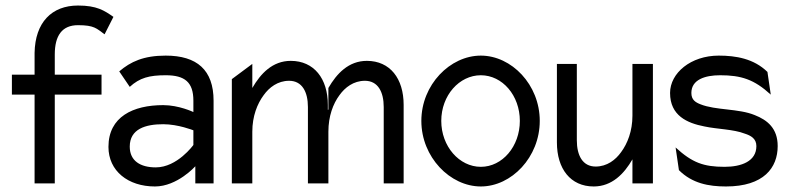

<svg xmlns="http://www.w3.org/2000/svg" viewBox="-20 -663 2862 694"><path d="M23 -321H105V0H178V-321H347V-393H178V-466C178 -534 204 -572 262 -572C321 -572 329 -560 358 -539L390 -602C357 -625 330 -643 262 -643C167 -643 107 -582 105 -472V-393H23Z M372 -132C372 -45 443 11 540 11C621 11 686 -62 686 -62V0H752V-299C752 -410 692 -462 579 -462C499 -462 452 -440 411 -405L449 -349C485 -382 520 -391 579 -391C648 -391 679 -366 679 -299V-258C679 -258 627 -283 570 -283C461 -283 372 -241 372 -132ZM449 -133C449 -197 506 -214 570 -214C624 -214 679 -192 679 -192V-139C679 -139 621 -58 543 -58C488 -58 449 -81 449 -133Z M818 0H892V-187C892 -243 910 -288 933 -319C953 -347 984 -371 1025 -371C1072 -371 1093 -331 1093 -276V0H1165H1167V-187C1167 -243 1184 -288 1207 -319C1227 -347 1258 -371 1299 -371C1346 -371 1367 -331 1367 -276V0H1439V-284C1439 -379 1390 -443 1306 -443C1240 -443 1197 -397 1167 -345V-267L1165 -266V-284C1165 -379 1115 -443 1031 -443C965 -443 922 -397 892 -345V-432L818 -377Z M1503 -226C1503 -95 1607 11 1718 11C1829 11 1931 -95 1931 -226C1931 -357 1829 -462 1718 -462C1607 -462 1503 -357 1503 -226ZM1575 -226C1575 -318 1640 -391 1718 -391C1796 -391 1859 -318 1859 -226C1859 -134 1796 -60 1718 -60C1640 -60 1575 -134 1575 -226Z M1993 -148C1993 -53 2042 11 2126 11C2192 11 2236 -35 2266 -87V0H2340V-432H2266V-245C2266 -189 2248 -144 2225 -113C2205 -85 2174 -61 2133 -61C2086 -61 2065 -101 2065 -156V-432H1993Z M2402 -327C2402 -245 2464 -218 2526 -206C2572 -196 2631 -196 2672 -180C2694 -173 2714 -162 2714 -135C2714 -80 2660 -60 2599 -60C2523 -60 2482 -75 2422 -130L2434 -48C2482 0 2542 11 2604 11C2741 11 2791 -57 2791 -135C2791 -199 2754 -229 2708 -247C2650 -271 2567 -264 2512 -286C2494 -293 2479 -302 2479 -327C2479 -375 2528 -391 2583 -391C2659 -391 2706 -376 2766 -321L2754 -403C2705 -451 2640 -462 2578 -462C2477 -462 2402 -399 2402 -327Z"/></svg>

Font: Charger Sport
Style: Nrw
Weight: 400
Designer: Jasper
Foundry: Cannot Into Space Fonts
Version: Version 1.1